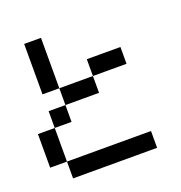

<svg xmlns="http://www.w3.org/2000/svg" viewBox="-98 -585 634 671"><g transform="rotate(-20 219.0 -250.0)"><path d="M0 -125V-187.5H62.5V-125ZM0 -62.5V-125H62.5V-62.5ZM62.5 0V-62.5H125V0ZM125 0V-62.5H187.5V0ZM187.5 0V-62.5H250V0ZM250 0V-62.5H312.5V0ZM312.5 0V-62.5H375V0ZM62.5 -187.5V-250H125V-187.5ZM125 -250V-312.5H187.5V-250ZM187.5 -250V-312.5H250V-250ZM250 -312.5V-375H312.5V-312.5ZM312.5 -312.5V-375H375V-312.5ZM62.5 -312.5V-375H125V-312.5ZM62.5 -375V-437.5H125V-375ZM62.5 -437.5V-500H125V-437.5Z"/></g></svg>

Font: AprilSans
Style: Regular
Weight: 400
Designer: typesprite
Version: Version 1.001;PS 001.001;hotconv 1.0.88;makeotf.lib2.5.64775